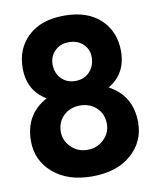

<svg xmlns="http://www.w3.org/2000/svg" viewBox="-82 -777 696 854"><g transform="rotate(-10 266.0 -350.0)"><path d="M266 13Q156 13 90 -44Q24 -101 24 -188Q24 -310 126 -364Q44 -413 44 -514Q44 -602 102.5 -657.5Q161 -713 266 -713Q371 -713 429.5 -657.5Q488 -602 488 -514Q488 -412 406 -364Q508 -309 508 -188Q508 -101 442.5 -44Q377 13 266 13ZM355 -508Q356 -544 331 -568.5Q306 -593 266 -593Q227 -593 202.5 -568.5Q178 -544 178 -508Q178 -469 202.5 -443.5Q227 -418 266 -418Q305 -418 329.5 -443.5Q354 -469 355 -508ZM370 -206Q370 -250 340.5 -278.5Q311 -307 266 -307Q221 -307 191.5 -278.5Q162 -250 162 -206Q162 -166 192 -136.5Q222 -107 266 -107Q310 -107 340 -136.5Q370 -166 370 -206Z"/></g></svg>

Font: Cal Sans
Style: Regular
Weight: 400
Designer: Designer Mark Davis DBA MarkFonts
Foundry: Designer Mark Davis DBA MarkFonts
Version: Version 1.000